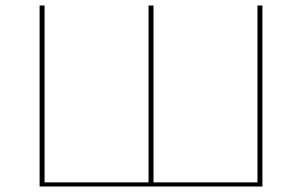

<svg xmlns="http://www.w3.org/2000/svg" viewBox="-20 -678 1098 698"><path d="M934 -658V0H124V-658H142V-15H520V-658H538V-15H916V-658Z"/></svg>

Font: Ysabeau Thin
Style: Regular
Weight: 200
Designer: Christian Thalmann (Catharsis Fonts)
Version: Version 0.003